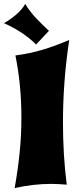

<svg xmlns="http://www.w3.org/2000/svg" viewBox="-31 -930 417 970"><path d="M318.8 -728Q303.2 -626 295.2 -521.7Q287.1 -417.5 287.1 -311Q287.1 -231 291.7 -152.6Q296.4 -74.2 306.2 2.9Q285.6 1.5 266.1 0.2Q246.6 -1 228 -1Q182.6 -1 137.7 4.2Q92.8 9.3 43 20Q58.6 -66.4 67.9 -155.5Q77.1 -244.6 77.1 -336.9Q77.1 -416 69.8 -494.1Q62.5 -572.3 46.9 -649.9Q81.5 -654.3 114.5 -661.1Q147.5 -668 180.7 -677.7Q213.9 -687.5 248 -700Q282.2 -712.4 318.8 -728ZM151.4 -705.1Q116.7 -739.3 78.1 -764.6Q39.6 -790 -10.7 -813Q2.4 -820.3 18.1 -831.1Q33.7 -841.8 48.6 -854.5Q63.5 -867.2 76.2 -881.6Q88.9 -896 96.2 -910.2Q119.6 -872.1 150.4 -839.1Q181.2 -806.2 216.3 -774.4Z"/></svg>

Font: Shojumaru
Style: Regular
Weight: 400
Version: Version 1.001